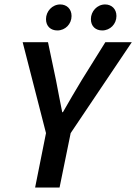

<svg xmlns="http://www.w3.org/2000/svg" viewBox="-20 -844 613 864"><path d="M138 0H248L298 -245L573 -654H454L348 -484C318 -435 292 -389 263 -339H260C250 -390 241 -434 232 -483L196 -654H82L187 -245ZM238 -707C274 -707 302 -736 302 -772C302 -804 280 -824 251 -824C215 -824 187 -793 187 -758C187 -725 209 -707 238 -707ZM440 -707C476 -707 504 -736 504 -772C504 -804 482 -824 453 -824C417 -824 389 -793 389 -758C389 -725 411 -707 440 -707Z"/></svg>

Font: Source Sans Pro Semibold
Style: Italic
Weight: 600
Italic angle: -11°
Designer: Paul D. Hunt
Foundry: Adobe Systems Incorporated
Version: Version 3.006;hotconv 1.0.111;makeotfexe 2.5.65597